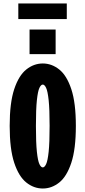

<svg xmlns="http://www.w3.org/2000/svg" viewBox="-20 -1070 490 1101"><path d="M225.5 11Q174 11 130.8 -23.5Q87.5 -58 61.5 -136.8Q35.5 -215.5 35.5 -348Q35.5 -480 61.5 -558.5Q87.5 -637 130.8 -671.5Q174 -706 225.5 -706Q276.5 -706 319.8 -671.5Q363 -637 389 -558.5Q415 -480 415 -348Q415 -215.5 389 -136.8Q363 -58 319.8 -23.5Q276.5 11 225.5 11ZM225.5 -110Q235.5 -110 244.5 -129Q253.5 -148 259 -199.5Q264.5 -251 264.5 -348Q264.5 -444.5 259 -495.8Q253.5 -547 244.5 -566Q235.5 -585 225.5 -585Q215 -585 206 -566Q197 -547 191.5 -495.8Q186 -444.5 186 -348Q186 -251 191.5 -199.5Q197 -148 206 -129Q215 -110 225.5 -110ZM149.5 -900.5H299V-759.5H149.5ZM85 -960.5V-1050H363V-960.5Z"/></svg>

Font: Trispace Condensed
Style: Bold
Weight: 700
Width: 3
Designer: Tyler Finck
Foundry: Etcetera Type Company
Version: Version 1.210; ttfautohint (v1.8.3)